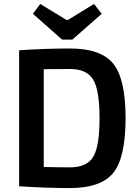

<svg xmlns="http://www.w3.org/2000/svg" viewBox="-20 -945 711 974"><path d="M347 -744H295L147 -875L184 -925L317 -844H325L457 -925L496 -875ZM335 -699Q492 -699 554.5 -622Q617 -545 617 -345Q617 -145 554.5 -68Q492 9 335 9Q214 9 77 0V-690Q214 -699 335 -699ZM335 -96Q421 -96 453 -149.5Q485 -203 485 -345Q485 -488 452.5 -541.5Q420 -595 335 -595Q308 -595 264.5 -594.5Q221 -594 202 -594V-98Q280 -96 335 -96Z"/></svg>

Font: Exo 2 Semi Bold
Style: Regular
Weight: 600
Designer: Natanael Gama
Version: Version 1.001;PS 001.001;hotconv 1.0.88;makeotf.lib2.5.64775